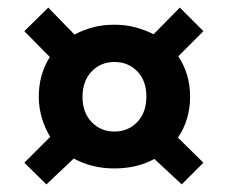

<svg xmlns="http://www.w3.org/2000/svg" viewBox="-20 -592 600 505"><path d="M176 -501Q198 -513 224 -520Q250 -527 281 -527Q311 -527 336.5 -520Q362 -513 384 -502L453 -572L515 -510L449 -444Q480 -397 480 -338Q480 -277 448 -230L515 -164L458 -107L386 -174Q341 -149 281 -149Q249 -149 222.5 -156Q196 -163 174 -175L102 -107L44 -164L112 -232Q98 -255 90 -282Q82 -309 82 -338Q82 -396 111 -442L44 -510L107 -572ZM197 -337Q197 -296 221 -271Q245 -246 281 -246Q317 -246 341 -271Q365 -296 365 -338Q365 -380 341 -404.5Q317 -429 281 -429Q245 -429 221 -404Q197 -379 197 -337Z"/></svg>

Font: Boldmen
Style: Bold
Weight: 700
Designer: Matt McInerney, Pablo Impallari, Rodrigo Fuenzalida
Foundry: LIVING CONCEPT
Version: Version 1.000